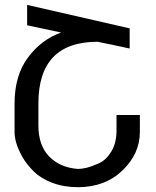

<svg xmlns="http://www.w3.org/2000/svg" viewBox="-20 -759 643 791"><path d="M40 -333Q40 -447.8 95.2 -522Q149.9 -595.7 231.9 -625L91.8 -654.8V-738.8L514.2 -642.1V-559.1Q466.3 -569.8 381.8 -586.9Q138.2 -586.9 138.2 -333V-242.2Q138.2 -160.2 182.1 -114.7Q226.6 -68.8 300.8 -63Q316.9 -63 336.9 -67.9Q357.4 -72.8 388.7 -86.9Q418.5 -100.6 439.5 -136.2Q460 -171.4 460 -221.2V-285.2H556.2V-214.8Q556.2 -126 484.9 -57.1Q413.1 12.2 300.8 12.2Q242.7 12.2 194.3 -6.3Q147.5 -24.4 119.1 -52.7Q88.9 -83 72.3 -112.3Q54.7 -143.6 46.9 -170.4Q40 -194.3 40 -214.8Z"/></svg>

Font: Miedinger*
Style: Book
Weight: 400
Version: Version 001.000